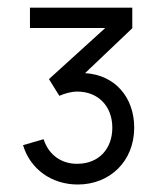

<svg xmlns="http://www.w3.org/2000/svg" viewBox="-20 -740 430 500"><path d="M182.5 -259.5C266.5 -259.5 329.5 -320.5 329.5 -407.5C329.5 -486.5 279.5 -545 201.5 -549.5L324.5 -666.5V-720H58V-667H254L107.5 -534L134.5 -490.5C149.5 -497 166 -501.5 181.5 -501.5C236 -501.5 272.5 -463 272.5 -407.5C272.5 -352.5 237.5 -314 182.5 -313.5C142.5 -312.5 107.5 -334.5 93.5 -377.5L40 -362C59 -298.5 115.5 -259.5 182.5 -259.5Z"/></svg>

Font: Hauora
Style: Regular
Weight: 400
Designer: Mikhail Sharanda
Foundry: WCYS & Co.
Version: Version 1.010